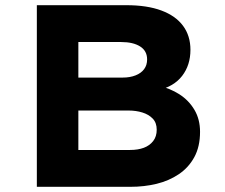

<svg xmlns="http://www.w3.org/2000/svg" viewBox="-20 -720 867 740"><path d="M122 0V-700H467Q547 -700 602 -679.5Q657 -659 685.5 -620.5Q714 -582 714 -528Q714 -469 682 -427.5Q650 -386 588 -372L589 -390Q635 -380 671.5 -356.5Q708 -333 729.5 -296.5Q751 -260 751 -212Q751 -155 729 -114.5Q707 -74 669 -48.5Q631 -23 583.5 -11.5Q536 0 483 0ZM282 -142H481Q512 -142 534.5 -150.5Q557 -159 570.5 -176.5Q584 -194 584 -220Q584 -247 568.5 -263Q553 -279 528.5 -286.5Q504 -294 476 -294H282ZM282 -421H453Q481 -421 502.5 -429.5Q524 -438 535.5 -453.5Q547 -469 547 -491Q547 -524 520 -541Q493 -558 447 -558H282Z"/></svg>

Font: Lexend Exa
Style: Bold
Weight: 700
Designer: Bonnie Shaver-Troup, Thomas Jockin
Foundry: Lexend
Version: Version 1.007